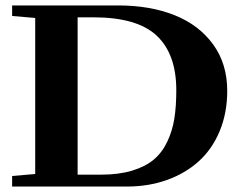

<svg xmlns="http://www.w3.org/2000/svg" viewBox="-20 -683 891 703"><path d="M24.4 0V-38.6L108.9 -45.9V-617.2L24.4 -624.5V-663.1H412.6Q529.8 -663.1 619.1 -627.4Q708.5 -591.8 760.3 -520.5Q812 -449.2 812 -350.6Q812 -268.6 783.9 -201.9Q755.9 -135.3 706.5 -91.3Q657.2 -47.4 590.3 -23.7Q523.4 0 445.3 0ZM264.2 -43.5H350.1Q415.5 -43.5 464.1 -58.3Q512.7 -73.2 543.2 -98.9Q573.7 -124.5 592.5 -164.3Q611.3 -204.1 618.4 -249Q625.5 -293.9 625.5 -352.5Q625.5 -484.9 554 -552.2Q482.4 -619.6 321.8 -619.6H264.2Z"/></svg>

Font: Elstob 8pt
Style: Bold
Weight: 700
Designer: Peter S. Baker
Version: Version 1.015